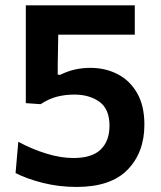

<svg xmlns="http://www.w3.org/2000/svg" viewBox="-20 -708 620 740"><path d="M275.5 12.5Q207 12.5 144.8 -3.2Q82.5 -19 40 -41L50.5 -161.5Q104.5 -132.5 159.5 -115.8Q214.5 -99 263 -99Q334.5 -99 368.2 -131.8Q402 -164.5 402 -223.5Q402 -287.5 363.5 -315.5Q325 -343.5 266 -343.5Q233 -343.5 201.2 -335.8Q169.5 -328 136.5 -306.5L79.5 -310.5V-687.5H499.5V-574.5H204.5Q204 -545 203.5 -515.8Q203 -486.5 202.5 -458V-420H213Q266 -446.5 328 -446.5Q386 -446.5 433.2 -422.2Q480.5 -398 508.5 -349.2Q536.5 -300.5 536.5 -227.5Q536.5 -120.5 471.8 -54Q407 12.5 275.5 12.5Z"/></svg>

Font: Heraclito SemiBold
Style: Regular
Weight: 600
Designer: Kostas Bartsokas (font) & Cristiano Sobral (main changes)
Foundry: Kostas Bartsokas (font) & Cristiano Sobral (main changes)
Version: Version 1.00;July 8, 2020;FontCreator 13.0.0.2655 64-bit